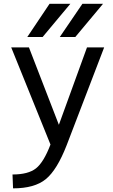

<svg xmlns="http://www.w3.org/2000/svg" viewBox="-20 -778 602 1027"><path d="M208 -580.1H126L245.1 -757.8H356.4ZM382.8 -580.1H299.8L420.9 -757.8H531.2ZM294.9 -110.4 445.3 -524.4H537.1L336.9 -2Q285.2 130.9 225.1 180.2Q165 229.5 49.8 229.5L46.9 155.3Q130.9 155.3 172.4 122.6Q213.9 89.8 250 -4.9L40 -524.4H134.8Z"/></svg>

Font: irohakakuC Regular
Style: Regular
Weight: 400
Designer: [Source Han Sans]
Ryoko NISHIZUKA Ë•øÂ°öÊ∂ºÂ≠ê (kana & ideographs); Paul D. Hunt (Latin, Greek & Cyrillic); Wenlong ZHAN
Version: Version 1.001.20160904